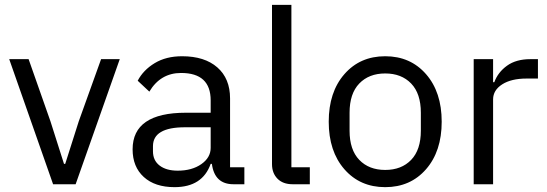

<svg xmlns="http://www.w3.org/2000/svg" viewBox="-20 -760 2256 792"><path d="M292 0H199L18 -516H98L188 -260L244 -84H249L305 -260L397 -516H474Z M988 0H943Q865 0 854 -84H849Q815 12 700 12Q619 12 573 -30Q527 -72 527 -144Q527 -295 747 -295H849V-346Q849 -459 727 -459Q642 -459 596 -382L548 -427Q571 -471 618 -499.5Q665 -528 731 -528Q824 -528 876.5 -482Q929 -436 929 -354V-70H988ZM713 -56Q772 -56 810.5 -83Q849 -110 849 -150V-235H743Q611 -235 611 -157V-136Q611 -98 638.5 -77Q666 -56 713 -56Z M1258 0H1187Q1147 0 1124.5 -23Q1102 -46 1102 -83V-740H1182V-70H1258Z M1737.5 -62Q1673 12 1569 12Q1465 12 1400.5 -62Q1336 -136 1336 -258Q1336 -380 1400.5 -454Q1465 -528 1569 -528Q1673 -528 1737.5 -454Q1802 -380 1802 -258Q1802 -136 1737.5 -62ZM1716 -221V-295Q1716 -374 1676 -415.5Q1636 -457 1569 -457Q1502 -457 1462 -415.5Q1422 -374 1422 -295V-221Q1422 -142 1462 -100.5Q1502 -59 1569 -59Q1636 -59 1676 -100.5Q1716 -142 1716 -221Z M2014 0H1934V-516H2014V-421H2019Q2034 -462 2071.5 -489Q2109 -516 2168 -516H2199V-436H2152Q2089 -436 2051.5 -412Q2014 -388 2014 -350Z"/></svg>

Font: Aneliza
Style: Regular
Weight: 400
Designer: Mike Abbink, Paul van der Laan, Pieter van Rosmalen
Foundry: Bold Monday
Version: Version 3.0